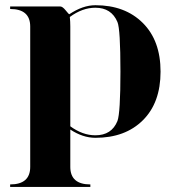

<svg xmlns="http://www.w3.org/2000/svg" viewBox="-20 -533 665 748"><path d="M449.2 -253.9Q449.2 -419.9 437.5 -447.3Q414.1 -502.9 351.6 -502.9Q300.8 -502.9 252 -466.8Q253.9 -449.2 253.9 -429.7V-41Q301.8 -5.9 351.6 -5.9Q415 -5.9 437.5 -61.5Q449.2 -92.8 449.2 -253.9ZM253.9 117.2Q253.9 185.5 332 185.5V195.3H19.5V185.5Q97.7 185.5 97.7 117.2V-429.7Q97.7 -498 19.5 -498V-507.8H214.8Q223.6 -507.8 235.8 -492.7Q248 -477.5 250 -477.5Q302.7 -512.7 351.6 -512.7Q466.8 -512.7 536.1 -443.8Q605.5 -375 605.5 -253.9Q605.5 -132.8 536.6 -64.5Q467.8 3.9 351.6 3.9Q302.7 3.9 253.9 -28.3Z"/></svg>

Font: spinweradBold
Style: Regular
Weight: 700
Width: 7
Version: Version 0.3 ; ttfautohint (v1.2) -l 8 -r 50 -G 200 -x 14 -D 